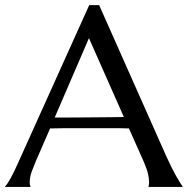

<svg xmlns="http://www.w3.org/2000/svg" viewBox="-30 -735 738 755"><path d="M554.2 0V-2Q555.2 -4.4 555.7 -9.3Q556.2 -14.2 556.2 -18.1Q556.2 -33.2 552 -51.5Q547.9 -69.8 536.1 -97.2L477.1 -230Q449.7 -231 404.3 -231Q358.9 -231 306.2 -231Q267.6 -231 231.7 -231Q195.8 -231 167 -230L110.8 -101.1Q103.5 -83 95.2 -61.5Q86.9 -40 86.9 -18.1Q86.9 -11.7 87.9 -7.6Q88.9 -3.4 89.8 -2V0H-9.8V-2Q-1 -11.2 12.2 -34.9Q25.4 -58.6 41 -94.2L320.8 -714.8H359.9L625 -118.2Q634.3 -97.2 644.3 -77.4Q654.3 -57.6 663.1 -42Q671.9 -26.4 678.7 -15.6Q685.5 -4.9 688 -2V0ZM237.8 -272.9Q266.1 -272.9 295.9 -273.2Q325.7 -273.4 354.2 -273.7Q382.8 -273.9 409.2 -274.2Q435.5 -274.4 457 -274.9L319.8 -585L185.1 -272.9Z"/></svg>

Font: Marcellus SC
Style: Regular
Weight: 400
Designer: Astigmatic (AOETI)
Foundry: Astigmatic (AOETI)
Version: Version 1.001